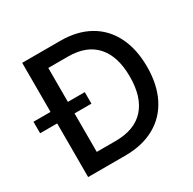

<svg xmlns="http://www.w3.org/2000/svg" viewBox="-189 -868 1035 1029"><g transform="rotate(-30 329.0 -353.5)"><path d="M72.3 0V-332H-33.2V-403.3H72.3V-707H308.6Q412.1 -707 487.1 -664.8Q562 -622.6 601.8 -543.2Q641.6 -463.9 641.6 -354.5Q641.6 -244.6 601.3 -164.8Q561 -85 484.6 -42.5Q408.2 0 301.8 0ZM295.9 -93.8Q414.6 -93.8 474.9 -160.9Q535.2 -228 535.2 -354.5Q535.2 -480 475.8 -546.6Q416.5 -613.3 301.8 -613.3H179.7V-403.3H284.2V-332H179.7V-93.8Z"/></g></svg>

Font: Pretendard Medium
Style: Regular
Weight: 500
Designer: Base glyphs from Inter by Rasmus Andersson; Hangeul glyphs from Noto Sans CJK(Source Han Sans) by Jang Soo-young and Kan
Foundry: Kil Hyung-jin
Version: Version 1.309